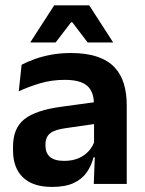

<svg xmlns="http://www.w3.org/2000/svg" viewBox="-20 -706 556 737"><path d="M466.5 0H340L344.5 -120L341 -131V-284.5L340.5 -306.5Q340.5 -354.5 314.2 -377Q288 -399.5 228.5 -399.5Q178 -399.5 133.8 -386.2Q89.5 -373 52 -355.5L63 -457.5Q85 -469 113.2 -479.2Q141.5 -489.5 176.5 -496Q211.5 -502.5 252 -502.5Q312 -502.5 353.5 -488.2Q395 -474 419.8 -447.5Q444.5 -421 455.5 -384.2Q466.5 -347.5 466.5 -303ZM179.5 11.5Q106.5 11.5 68.2 -25Q30 -61.5 30 -129V-143Q30 -214.5 74 -248.8Q118 -283 213.5 -296L352.5 -315L360 -232.5L232 -214Q190 -208.5 172.2 -194Q154.5 -179.5 154.5 -151.5V-146.5Q154.5 -119 171.8 -103.8Q189 -88.5 226 -88.5Q259 -88.5 282.5 -99Q306 -109.5 321.2 -126.8Q336.5 -144 343 -165.5L361 -102H339Q331 -70.5 313.2 -44.8Q295.5 -19 263.5 -3.8Q231.5 11.5 179.5 11.5ZM97 -544.5 188 -685.5H322.5L413.5 -544.5V-543H316.5L257.5 -620.5H253L193.5 -543H97Z"/></svg>

Font: Anek Kannada Medium SemiBold
Style: Regular
Weight: 600
Version: Version 1.003